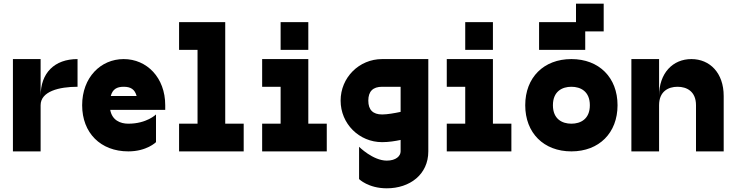

<svg xmlns="http://www.w3.org/2000/svg" viewBox="-20 -820 3990 1040"><path d="M50 0H200V-250C200 -325 300 -350 400 -350V-500C275 -500 200 -425 200 -300V-500H50Z M425 -250C425 -100 525 0 675 0C775 0 825 -50 825 -50V-200C825 -200 775 -150 675 -150C631 -150 587 -169 577 -225H875V-250C875 -400 775 -500 650 -500C525 -500 425 -400 425 -250ZM580 -300C590 -337 613 -350 650 -350C687 -350 710 -337 720 -300Z M950 0H1300V-150H1200V-700H950V-550H1050V-150H950Z M1400 0H1750V-150H1650V-500H1400V-350H1500V-150H1400ZM1500 -550H1650V-700H1500Z M2075 200C2200 200 2300 125 2300 0V-500H2050C1925 -500 1825 -400 1825 -275C1825 -150 1925 -50 2050 -50C2086 -50 2122 -56 2150 -62V0C2150 25 2125 50 2075 50C2000 50 1925 -25 1925 -25V150C1925 150 1975 200 2075 200ZM1975 -275C1975 -325 2000 -350 2050 -350H2150V-214C2118 -207 2077 -200 2050 -200C2000 -200 1975 -225 1975 -275Z M2400 0H2750V-150H2650V-500H2400V-350H2500V-150H2400ZM2500 -550H2650V-700H2500Z M3075 0C3225 0 3325 -100 3325 -250C3325 -400 3225 -500 3075 -500C2925 -500 2825 -400 2825 -250C2825 -100 2925 0 3075 0ZM2900 -550H3150V-650H3250V-800H3100V-700H2900ZM2975 -250C2975 -325 3025 -350 3075 -350C3125 -350 3175 -325 3175 -250C3175 -175 3125 -150 3075 -150C3025 -150 2975 -175 2975 -250Z M3725 -500C3625 -500 3550 -425 3550 -300V-500H3400V0H3550V-250C3550 -325 3600 -350 3650 -350C3700 -350 3750 -325 3750 -250V0H3900V-300C3900 -425 3825 -500 3725 -500Z"/></svg>

Font: LS-VG5000 Bold
Style: Regular
Weight: 400
Designer: Justin Bihan, 2021
Foundry: Justin Bihan, 2021
Version: Version 1.000;Glyphs 3.1.2 (3151)